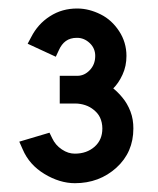

<svg xmlns="http://www.w3.org/2000/svg" viewBox="-20 -886 367 447"><path d="M24.9 -556.2 32.7 -538.6C43 -514.2 60.1 -495.1 83.5 -481C106.9 -466.8 130.9 -459.5 154.3 -459.5C192.4 -459.5 224.6 -471.7 251 -495.6C277.3 -519.5 290.5 -549.8 290.5 -586.9C290.5 -600.6 288.6 -613.8 283.7 -626.5C278.8 -639.2 272.5 -649.9 265.1 -658.7C258.3 -667 251 -674.3 243.7 -680.2C251.5 -688 258.8 -698.2 265.1 -711.9C271.5 -725.6 274.4 -740.2 274.4 -755.9C274.4 -776.9 268.6 -796.4 257.3 -813.5C246.1 -830.6 231.9 -843.8 214.4 -852.5C196.8 -861.3 178.7 -866.2 159.7 -866.2C136.2 -866.2 115.2 -860.4 96.2 -848.1C77.1 -835.9 63 -819.8 52.7 -799.8L44.4 -784.2L109.9 -753.9L117.2 -769.5C121.1 -778.3 126.5 -785.6 133.3 -790.5C140.1 -795.4 148.9 -797.9 158.2 -797.9H159.7C170.4 -797.9 180.2 -793.9 189 -785.6C197.8 -777.3 201.7 -767.1 201.7 -755.9C201.7 -742.2 197.3 -731.4 189 -722.7C180.7 -713.9 170.9 -709.5 160.2 -709.5H119.1V-645H155.3C163.1 -645 171.4 -643.6 178.7 -641.1C186 -638.7 192.9 -634.8 198.7 -629.9C204.6 -625 209.5 -619.6 212.9 -612.3C216.3 -605 218.3 -596.2 218.3 -586.9C218.3 -569.3 212.4 -555.2 200.2 -544.4C188 -533.7 172.9 -528.3 154.3 -528.3C144 -528.3 134.3 -531.2 124 -538.1C113.8 -544.9 106.4 -553.7 101.6 -564L95.2 -577.1Z"/></svg>

Font: Tuffy
Style: Regular
Weight: 500
Designer: Thatcher Ulrich, Karoly Barta and Michael Everson
Version: Version 001.270